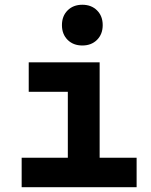

<svg xmlns="http://www.w3.org/2000/svg" viewBox="-20 -776 626 796"><path d="M69.8 0V-122.1H261.2V-395.5H99.1V-517.6H393.1V-122.1H546.4V0ZM321.3 -587.4Q283.7 -587.4 260.3 -610.8Q236.8 -634.3 236.8 -671.9Q236.8 -709.5 260.3 -732.9Q283.7 -756.3 321.3 -756.3Q358.9 -756.3 382.3 -732.9Q405.8 -709.5 405.8 -671.9Q405.8 -634.3 382.3 -610.8Q358.9 -587.4 321.3 -587.4Z"/></svg>

Font: Cascadia Mono
Style: Bold
Weight: 700
Monospace: yes
Designer: Aaron Bell
Foundry: Saja Typeworks
Version: Version 2404.023; ttfautohint (v1.8.4)